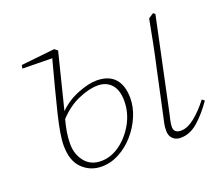

<svg xmlns="http://www.w3.org/2000/svg" viewBox="-90 -611 866 752"><g transform="rotate(-20 343.0 -235.0)"><path d="M546 13Q526 13 513.5 1Q501 -11 501 -33Q501 -49 504 -62.5Q507 -76 512 -99L550 -276Q561 -324 570.5 -372.5Q580 -421 589 -469L610 -483L618 -477L538 -99Q535 -85 531 -68Q527 -51 527 -39Q527 -13 557 -13Q583 -13 613 -36.5Q643 -60 674 -100L684 -92Q653 -47 619 -17Q585 13 546 13ZM130 -113Q130 -69 154.5 -38.5Q179 -8 222 -8Q264 -8 301.5 -35.5Q339 -63 363 -106.5Q387 -150 387 -199Q387 -244 366 -267.5Q345 -291 309 -291Q273 -291 228 -271.5Q183 -252 145 -211Q138 -185 134 -161.5Q130 -138 130 -113ZM217 13Q170 13 137 -19Q104 -51 104 -115Q104 -158 125 -243.5Q146 -329 179 -452L55 -454L58 -468L198 -483L211 -473L153 -241Q187 -275 233 -293Q279 -311 311 -311Q362 -311 387.5 -282.5Q413 -254 413 -201Q413 -164 397 -126Q381 -88 353.5 -56.5Q326 -25 290.5 -6Q255 13 217 13Z"/></g></svg>

Font: Source Serif Pro ExtraLight
Style: Italic
Weight: 200
Italic angle: -12°
Designer: Frank Grießhammer
Foundry: Adobe Systems Incorporated
Version: Version 3.001;hotconv 1.0.111;makeotfexe 2.5.65597